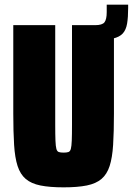

<svg xmlns="http://www.w3.org/2000/svg" viewBox="-20 -796 570 824"><path d="M336 -624V-688H388Q419 -688 428.5 -700.5Q438 -713 438 -744V-776H530V-762Q530 -722 525.5 -695Q521 -668 507 -652.5Q493 -637 464.5 -630.5Q436 -624 388 -624ZM253 8Q193 8 153.5 0Q114 -8 90.5 -28Q67 -48 55.5 -83.5Q44 -119 40.5 -174.5Q37 -230 37 -309V-688H217V-261Q217 -217 218 -192.5Q219 -168 222 -157Q225 -146 232.5 -143.5Q240 -141 253 -141Q266 -141 273.5 -143.5Q281 -146 284 -157Q287 -168 288 -192.5Q289 -217 289 -261V-688H469V-309Q469 -230 465.5 -174.5Q462 -119 450.5 -83.5Q439 -48 415.5 -28Q392 -8 352.5 0Q313 8 253 8Z"/></svg>

Font: Saira Condensed Black
Style: Regular
Weight: 900
Width: 3
Designer: Hector Gatti with collaboration of the Omnibus-Type team
Foundry: Omnibus-Type
Version: Version 1.101